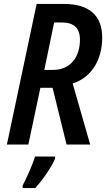

<svg xmlns="http://www.w3.org/2000/svg" viewBox="-20 -734 539 975"><path d="M205 -379 255 -620H293C355 -620 386 -592 386 -532C386 -448 341 -379 249 -379ZM15 0H124L185 -288H247L318 0H438L349 -310C443 -340 499 -428 499 -543C499 -656 432 -714 305 -714H166ZM95 221H159C197 180 243 112 260 71V61H158C145 104 114 172 95 208Z"/></svg>

Font: Noto Sans Display SemiCondensed Medium
Style: Italic
Weight: 500
Width: 4
Italic angle: -12°
Designer: Monotype Design Team
Foundry: Monotype Imaging Inc.
Version: Version 1.900